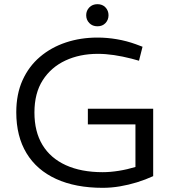

<svg xmlns="http://www.w3.org/2000/svg" viewBox="-20 -890 825 920"><path d="M472 10Q342 10 249 -32.5Q156 -75 107 -156Q58 -237 58 -352Q58 -439 88 -505.5Q118 -572 171.5 -617.5Q225 -663 295.5 -686.5Q366 -710 447 -710Q493 -710 540 -702Q587 -694 631 -678L663 -666L646 -599L610 -609Q567 -620 526.5 -626Q486 -632 449 -632Q362 -632 293.5 -600Q225 -568 185 -506Q145 -444 145 -351Q145 -259 183.5 -195.5Q222 -132 295.5 -98.5Q369 -65 472 -65Q508 -65 549 -71.5Q590 -78 629 -90V-294H401V-369H714V-46Q677 -29 636.5 -16.5Q596 -4 554.5 3Q513 10 472 10ZM447 -764Q423 -764 408 -779.5Q393 -795 393 -817Q393 -839 408 -854.5Q423 -870 447 -870Q471 -870 485.5 -854.5Q500 -839 500 -817Q500 -795 485.5 -779.5Q471 -764 447 -764Z"/></svg>

Font: REM Light
Style: Regular
Weight: 300
Designer: Octavio Pardo
Foundry: Ashler Design
Version: Version 1.005;gftools[0.9.28]